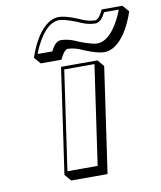

<svg xmlns="http://www.w3.org/2000/svg" viewBox="-87 -819 772 920"><g transform="rotate(-10 299.5 -359.0)"><path d="M231.2 -513 157.3 0 184.5 31.8H361.5L435.5 -481.2L408.2 -513ZM350.7 -573.2C350.7 -573.2 411.8 -546.2 447.4 -546.2C548.1 -546.2 598.9 -718.2 598.9 -718.2L571.7 -750H470.7C470.7 -750 451 -704 431.8 -704C395.8 -704 358.5 -723 358.5 -723C358.5 -723 297.4 -750 262.4 -750C161.7 -750 110.9 -578 110.9 -578L138.1 -546.2H239.1C239.1 -546.2 258.8 -592.2 277.5 -592.2C313.5 -592.2 350.7 -573.2 350.7 -573.2ZM331.5 -618.8C327.3 -620.8 291 -639 252.4 -639C223.9 -639 208.3 -602.8 203.2 -593H131.3C148.6 -639.7 194.9 -735 260.3 -735C288.3 -735 346.7 -710.9 350.5 -709.3C354.7 -707.2 391 -689 429.6 -689C458.4 -689 474.4 -725.6 479.3 -735H551.3C534 -688.3 487.7 -593 422.3 -593C393.7 -593 335.2 -617.1 331.5 -618.8ZM244.1 -498H391.1L321.5 -15H174.5Z"/></g></svg>

Font: Blink
Style: 3DObl
Weight: 400
Designer: Mew Too
Foundry: Cannot Into Space Fonts
Version: Version 001.000